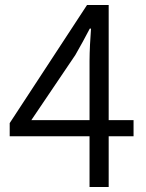

<svg xmlns="http://www.w3.org/2000/svg" viewBox="-20 -752 589 772"><path d="M106 -269 283 -531C303 -566 323 -602 341 -637H346C343 -601 340 -543 340 -507V-269ZM340 0H417V-204H517V-269H417V-732H330L19 -257V-204H340Z"/></svg>

Font: Source Han Sans JP Normal
Style: Regular
Weight: 350
Designer: Ryoko NISHIZUKA 西塚涼子 (kana, bopomofo & ideographs); Paul D. Hunt (Latin, Greek & Cyrillic); Sandoll Communications 산돌커뮤니
Foundry: Adobe
Version: Version 2.002;hotconv 1.0.116;makeotfexe 2.5.65601